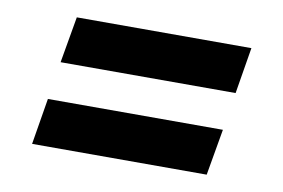

<svg xmlns="http://www.w3.org/2000/svg" viewBox="-47 -575 693 470"><g transform="rotate(10 300.0 -340.0)"><path d="M90 -387 110 -502H544L525 -387ZM56 -178 75 -293H510L490 -178Z"/></g></svg>

Font: Iosevka Curly Slab HvExObl
Style: Regular
Weight: 900
Width: 7
Italic angle: -9°
Monospace: yes
Designer: Belleve Invis
Foundry: Belleve Invis
Version: Version 11.1.0; ttfautohint (v1.8.3)